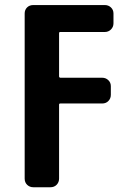

<svg xmlns="http://www.w3.org/2000/svg" viewBox="-20 -540 540 779"><path d="M405.3 -519.5Q419.9 -519.5 430.2 -509.8Q440.4 -500 440.4 -485.4V-445.3Q440.4 -430.7 430.2 -420.4Q419.9 -410.2 405.3 -410.2H224.6Q219.7 -410.2 219.7 -405.3V-230.5Q219.7 -225.6 224.6 -224.6H394.5Q409.2 -224.6 419.4 -214.8Q429.7 -205.1 429.7 -190.4V-155.3Q429.7 -140.6 419.9 -130.4Q410.2 -120.1 394.5 -120.1H224.6Q219.7 -120.1 219.7 -115.2V184.6Q219.7 199.2 210 209.5Q200.2 219.7 184.6 219.7H115.2Q100.6 219.7 90.3 210Q80.1 200.2 80.1 184.6V-485.4Q80.1 -500 89.8 -509.8Q99.6 -519.5 115.2 -519.5Z"/></svg>

Font: Rounded-L Mgen+ 1m bold
Style: Bold
Weight: 700
Designer: [Source Han Sans]
Ryoko NISHIZUKA  (kana & ideographs); Paul D. Hunt (Latin, Greek & Cyrillic); Wenlong ZHANG  (bopomofo
Version: Version 1.059.20150602